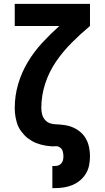

<svg xmlns="http://www.w3.org/2000/svg" viewBox="-20 -755 540 990"><path d="M250 215V101H263Q273 101 282 97.5Q291 94 297 86.5Q303 79 305 69.5Q307 60 307 51Q307 38 303.5 25.5Q300 13 289.5 5.5Q279 -2 266 -1Q253 0 240.5 -1Q228 -2 215.5 -4Q203 -6 190.5 -9.5Q178 -13 166.5 -17.5Q155 -22 144 -28.5Q133 -35 123 -42.5Q113 -50 104.5 -59.5Q96 -69 88.5 -79Q81 -89 75.5 -100.5Q70 -112 66.5 -124Q63 -136 60.5 -148.5Q58 -161 57 -173.5Q56 -186 56 -198Q56 -261 73.5 -321Q91 -381 123 -434.5Q155 -488 197.5 -534Q240 -580 286 -621H56V-735H444V-621Q395 -580 350 -535Q305 -490 269 -437.5Q233 -385 213 -323.5Q193 -262 193 -198Q193 -182 197 -166Q201 -150 211.5 -137.5Q222 -125 237.5 -119.5Q253 -114 269 -114H271Q294 -113 316.5 -109.5Q339 -106 359.5 -96.5Q380 -87 397 -72Q414 -57 424.5 -37Q435 -17 439.5 5.5Q444 28 444 50Q444 74 439.5 97Q435 120 423 140Q411 160 393 175Q375 190 353.5 199Q332 208 309 211.5Q286 215 263 215Z"/></svg>

Font: Iosevka SS18 Heavy
Style: Regular
Weight: 900
Monospace: yes
Designer: Belleve Invis
Foundry: Belleve Invis
Version: Version 25.1.1; ttfautohint (v1.8.4)